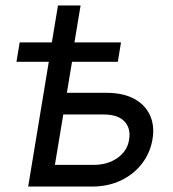

<svg xmlns="http://www.w3.org/2000/svg" viewBox="-20 -685 637 705"><path d="M40.5 -458 52.2 -529.3H424.3L412.6 -458ZM170.4 -529.3 192.9 -665H275.9L253.4 -529.3ZM213.4 -344.2H370.6Q431.6 -344.2 472.2 -322.5Q512.7 -300.8 530.5 -262.2Q548.3 -223.6 540 -173.8Q531.7 -124 501.7 -84.7Q471.7 -45.4 424.6 -22.7Q377.4 0 317.4 0H83.5L170.9 -529.3H256.3L181.6 -79.6H324.2Q375.5 -79.6 411.6 -105.2Q447.8 -130.9 454.1 -172.4Q460.9 -213.9 436.8 -239.3Q412.6 -264.6 361.8 -264.6H200.2Z"/></svg>

Font: Inter 24pt
Style: Italic
Weight: 400
Italic angle: -9.3988°
Designer: Rasmus Andersson
Foundry: rsms
Version: Version 4.001;git-66647c0bb